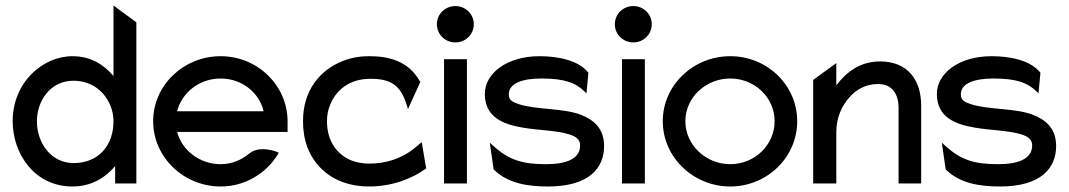

<svg xmlns="http://www.w3.org/2000/svg" viewBox="-20 -666 3881 697"><path d="M26 -226C26 -108 105 11 243 11C313 11 363 -22 398 -63V0H475V-585L392 -646V-390C359 -429 312 -462 243 -462C136 -462 26 -368 26 -226ZM114 -226C114 -300 163 -373 247 -373C337 -373 392 -299 392 -226C392 -138 338 -74 247 -74C167 -74 114 -145 114 -226Z M536 -226C536 -95 647 11 781 11C869 11 946 -36 989 -106L992 -111L987 -114C987 -114 923 -141 884 -108C856 -85 821 -70 781 -70C706 -70 641 -119 623 -187H1024V-225C1024 -356 915 -462 781 -462C647 -462 536 -357 536 -226ZM623 -262C640 -330 704 -381 781 -381C857 -381 921 -331 937 -262Z M1080 -226C1080 -192 1085 -160 1096 -131C1128 -48 1205 11 1320 11C1402 11 1475 -17 1525 -53L1527 -55L1511 -150L1481 -125C1441 -94 1387 -72 1320 -72C1298 -72 1276 -76 1257 -83C1204 -104 1167 -153 1167 -226C1167 -248 1171 -268 1179 -287C1201 -340 1249 -380 1325 -380C1397 -380 1435 -358 1457 -283L1461 -270L1506 -369L1504 -371C1461 -449 1383 -462 1320 -462C1284 -462 1253 -456 1223 -444C1141 -411 1080 -338 1080 -226Z M1566 -578C1566 -541 1596 -512 1633 -512C1670 -512 1700 -541 1700 -578C1700 -615 1670 -644 1633 -644C1596 -644 1566 -615 1566 -578ZM1592 0H1675V-451H1592Z M1740 -325C1740 -241 1806 -215 1876 -203C1931 -193 2000 -193 2047 -178C2069 -171 2086 -161 2086 -138C2086 -89 2035 -70 1963 -70C1875 -70 1827 -85 1768 -139L1758 -148L1772 -51L1774 -49C1825 0 1896 11 1969 11C2120 11 2173 -57 2173 -136C2173 -201 2134 -232 2087 -250C2023 -274 1927 -267 1863 -288C1842 -295 1827 -302 1827 -323C1827 -365 1879 -381 1945 -381C2026 -381 2068 -367 2102 -334L2109 -327L2116 -402L2115 -403C2080 -447 2006 -462 1939 -462C1819 -462 1740 -399 1740 -325Z M2212 -578C2212 -541 2242 -512 2279 -512C2316 -512 2346 -541 2346 -578C2346 -615 2316 -644 2279 -644C2242 -644 2212 -615 2212 -578ZM2238 0H2321V-451H2238Z M2386 -226C2386 -95 2497 11 2631 11C2765 11 2874 -95 2874 -226C2874 -357 2765 -462 2631 -462C2497 -462 2386 -357 2386 -226ZM2468 -226C2468 -312 2542 -381 2631 -381C2720 -381 2792 -312 2792 -226C2792 -140 2720 -70 2631 -70C2542 -70 2468 -140 2468 -226Z M2932 0H3016V-187C3016 -240 3037 -283 3063 -312C3086 -339 3121 -361 3167 -361C3219 -361 3242 -325 3242 -273V0H3324V-283C3324 -378 3273 -443 3175 -443C3102 -443 3052 -404 3016 -356V-437L2932 -376Z M3381 -325C3381 -241 3447 -215 3517 -203C3572 -193 3641 -193 3688 -178C3710 -171 3727 -161 3727 -138C3727 -89 3676 -70 3604 -70C3516 -70 3468 -85 3409 -139L3399 -148L3413 -51L3415 -49C3466 0 3537 11 3610 11C3761 11 3814 -57 3814 -136C3814 -201 3775 -232 3728 -250C3664 -274 3568 -267 3504 -288C3483 -295 3468 -302 3468 -323C3468 -365 3520 -381 3586 -381C3667 -381 3709 -367 3743 -334L3750 -327L3757 -402L3756 -403C3721 -447 3647 -462 3580 -462C3460 -462 3381 -399 3381 -325Z"/></svg>

Font: Charger Pro
Style: Bd
Weight: 700
Designer: Jasper
Foundry: Cannot Into Space Fonts
Version: Version 1.09